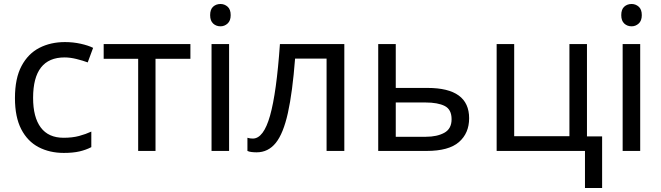

<svg xmlns="http://www.w3.org/2000/svg" viewBox="-20 -757 3316 963"><path d="M300 10Q229 10 173.5 -19Q118 -48 86.5 -109Q55 -170 55 -265Q55 -364 88 -426Q121 -488 177.5 -517Q234 -546 306 -546Q347 -546 385 -537.5Q423 -529 447 -517L420 -444Q396 -453 364 -461Q332 -469 304 -469Q146 -469 146 -266Q146 -169 184.5 -117.5Q223 -66 299 -66Q343 -66 376.5 -75Q410 -84 438 -97V-19Q411 -5 378.5 2.5Q346 10 300 10Z M935 -462H760V0H673V-462H500V-536H935Z M1086 -737Q1106 -737 1121.5 -723.5Q1137 -710 1137 -681Q1137 -653 1121.5 -639Q1106 -625 1086 -625Q1064 -625 1049 -639Q1034 -653 1034 -681Q1034 -710 1049 -723.5Q1064 -737 1086 -737ZM1129 -536V0H1041V-536Z M1707 0H1618V-463H1460Q1447 -294 1424 -190.5Q1401 -87 1363 -40Q1325 7 1267 7Q1254 7 1241.5 5.5Q1229 4 1221 0V-66Q1227 -64 1234 -63Q1241 -62 1248 -62Q1302 -62 1334.5 -177Q1367 -292 1384 -536H1707Z M2124 -316Q2333 -316 2333 -164Q2333 -89 2282 -44.5Q2231 0 2120 0H1877V-536H1965V-316ZM2245 -159Q2245 -208 2210.5 -225.5Q2176 -243 2114 -243H1965V-71H2116Q2172 -71 2208.5 -91Q2245 -111 2245 -159Z M3000 186H2914V0H2471V-536H2559V-74H2836V-536H2924V-73H3000Z M3148 -737Q3168 -737 3183.5 -723.5Q3199 -710 3199 -681Q3199 -653 3183.5 -639Q3168 -625 3148 -625Q3126 -625 3111 -639Q3096 -653 3096 -681Q3096 -710 3111 -723.5Q3126 -737 3148 -737ZM3191 -536V0H3103V-536Z"/></svg>

Font: Go Noto Current
Style: Regular
Weight: 400
Designer: Monotype Design Team
Foundry: Monotype Imaging Inc.
Version: Version 2.007; ttfautohint (v1.8) -l 8 -r 50 -G 200 -x 14 -D